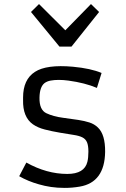

<svg xmlns="http://www.w3.org/2000/svg" viewBox="-20 -917 623 947"><path d="M109.9 -115.2Q210.4 -59.1 312 -59.1Q396.5 -59.1 411.1 -119.1Q416 -139.6 416 -169.2Q416 -198.7 409.2 -215.1Q402.3 -231.4 386.2 -239.5Q370.1 -247.6 343.5 -251.5Q316.9 -255.4 275.9 -262.5Q234.9 -269.5 200.7 -278.3Q166.5 -287.1 142.6 -303.7Q91.8 -339.4 93.8 -423.8V-436Q93.8 -524.9 152.3 -562.5Q209 -599.6 339.4 -587.9Q428.2 -579.6 481 -557.1L458 -483.4Q399.4 -508.3 317.4 -519.5Q292 -522.9 269.8 -522.9Q247.6 -522.9 229.5 -519.5Q211.4 -516.1 199.2 -506.8Q175.8 -487.8 174.8 -436Q173.3 -375 209 -358.4Q243.2 -342.3 290 -336.2Q336.9 -330.1 366.7 -325.4Q396.5 -320.8 420.9 -313Q445.3 -305.2 462.9 -288.1Q499.5 -253.4 498.5 -167.5Q496.1 -17.6 373.5 3.4Q336.4 9.8 299.3 9.8Q262.2 9.8 231.2 5.1Q200.2 0.5 171.9 -7.8Q118.2 -22.9 74.7 -47.9ZM132.8 -857.9 172.4 -897 302.2 -767.6 428.7 -897 468.8 -857.9 332.5 -687H273.4Z"/></svg>

Font: Armata
Style: Regular
Weight: 400
Designer: Viktoriya Grabowska
Foundry: Viktoriya Grabowska
Version: Version 1.002